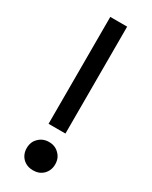

<svg xmlns="http://www.w3.org/2000/svg" viewBox="-189 -743 631 799"><g transform="rotate(30 126.5 -343.0)"><path d="M85.9 -186.5Q85.9 -315.4 85.9 -700.2Q106.4 -700.2 167 -700.2Q167 -571.3 167 -186.5Q146.5 -186.5 85.9 -186.5ZM126 13.7Q96.7 13.7 77.1 -4.9Q57.6 -24.4 57.6 -53.7Q57.6 -84 77.1 -102.5Q96.7 -122.1 126 -122.1Q156.2 -122.1 174.8 -102.5Q194.3 -84 194.3 -53.7Q194.3 -24.4 174.8 -4.9Q156.2 13.7 126 13.7Z"/></g></svg>

Font: Kadena Space Grotesk
Style: Regular
Weight: 400
Designer: Florian Karsten
Version: Version 2.000